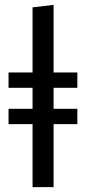

<svg xmlns="http://www.w3.org/2000/svg" viewBox="-20 -769 353 789"><path d="M297.9 -408.2H200.2V-321.8H297.9V-258.8H200.2V0H113.8V-258.8H15.1V-321.8H113.8V-408.2H15.1V-471.2H113.8V-738.8L200.2 -749V-471.2H297.9Z"/></svg>

Font: FiraGO
Style: Regular
Weight: 400
Designer: bBox Type
Foundry: bBox Type GmbH
Version: Version 1.001;PS 001.001;hotconv 1.0.88;makeotf.lib2.5.64775